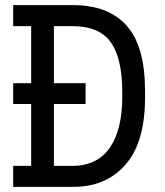

<svg xmlns="http://www.w3.org/2000/svg" viewBox="-20 -726 641 746"><path d="M31.2 0V-81.5H101.1V-321.8H31.2V-402.8H101.1V-624.5H31.2V-706.1H263.7Q400.9 -706.1 472.2 -626.2Q543.5 -546.4 543.5 -373V-346.7Q543.5 -173.3 468 -86.7Q392.6 0 265.1 0ZM312.5 -321.8H189.5V-81.5H262.2Q356.4 -81.5 405.8 -150.9Q455.1 -220.2 455.1 -351.6V-367.7Q455.1 -499 410.4 -561.8Q365.7 -624.5 260.7 -624.5H189.5V-402.8H312.5Z"/></svg>

Font: Kay Pho Du SemiBold
Style: Regular
Weight: 600
Designer: Victor Gaultney, Khu Oo Reh
Foundry: SIL International
Version: Version 3.000